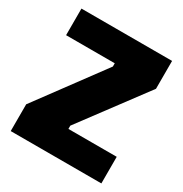

<svg xmlns="http://www.w3.org/2000/svg" viewBox="-159 -798 876 919"><g transform="rotate(30 278.5 -338.5)"><path d="M28 0V-148L297 -512V-530H28V-677H529V-523L262 -165V-147H529V0Z"/></g></svg>

Font: Cairo Play Black
Style: Regular
Weight: 900
Version: Version 3.119